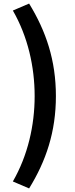

<svg xmlns="http://www.w3.org/2000/svg" viewBox="-20 -853 418 1075"><path d="M143 202C238 48 293 -115 293 -315C293 -515 238 -678 143 -833L52 -794C136 -648 174 -479 174 -315C174 -151 136 17 52 163Z"/></svg>

Font: Noto Sans CJK SC
Style: Bold
Weight: 700
Designer: Ryoko NISHIZUKA 西塚涼子 (kana, bopomofo & ideographs); Paul D. Hunt (Latin, Greek & Cyrillic); Sandoll Communications 산돌커뮤니
Foundry: Adobe
Version: Version 2.004;hotconv 1.0.118;makeotfexe 2.5.65603